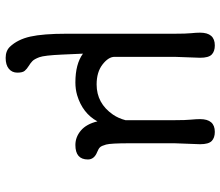

<svg xmlns="http://www.w3.org/2000/svg" viewBox="-72 -474 809 706"><g transform="rotate(90 333.0 -120.5)"><path d="M282.7 7.3Q214.8 7.3 176.8 -20.5L180.2 56.2Q183.1 121.6 189.9 139.9Q196.8 158.2 204.1 165.3Q211.4 172.4 222.2 179Q232.9 185.5 239.7 193.4Q246.6 201.2 246.6 220.7Q246.6 240.2 232.4 252Q218.3 263.7 192.4 263.7Q166.5 263.7 151.4 248Q124.5 219.7 114 172.9Q103.5 126 103.5 39.1V-358.4Q103.5 -398.4 101.6 -417.7Q99.6 -437 99.6 -451.2Q99.6 -505.4 146.5 -505.4Q168.5 -505.4 180.2 -493.9Q191.9 -482.4 191.9 -451.2L188.5 -357.4V-136.7Q188.5 -114.3 216.6 -92.5Q244.6 -70.8 290 -70.8Q359.4 -70.8 400.9 -130.9Q414.6 -150.9 421.4 -176.8V-358.4Q421.4 -398.4 419.4 -417.7Q417.5 -437 417.5 -451.2Q417.5 -505.4 464.4 -505.4Q486.3 -505.4 498 -493.9Q509.8 -482.4 509.8 -451.2L506.3 -357.4V-192.9Q506.3 -122.6 511 -105.7Q515.6 -88.9 521 -83.3Q526.4 -77.6 538.6 -72.8Q565.9 -62 565.9 -38.6Q565.9 7.3 512.7 7.3Q483.4 7.3 459.5 -12.9Q435.5 -33.2 425.8 -73.7Q396 -19 329.1 1Q307.1 7.3 282.7 7.3Z"/></g></svg>

Font: Oldenburg
Style: Regular
Weight: 400
Designer: Nicole Fally
Foundry: Nicole Fally
Version: Version 1.001